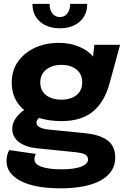

<svg xmlns="http://www.w3.org/2000/svg" viewBox="-20 -768 670 1017"><path d="M151.9 -747.6H242.7Q242.7 -716.3 257.1 -697Q271.5 -677.7 296.9 -677.7Q322.3 -677.7 336.9 -697Q351.6 -716.3 351.6 -747.6H441.9Q441.9 -687.5 401.4 -652.8Q360.8 -618.2 296.9 -618.2Q232.9 -618.2 192.4 -652.8Q151.9 -687.5 151.9 -747.6ZM426.8 -63Q465.3 -59.1 493.9 -50.8Q522.5 -42.5 544.9 -27.6Q567.4 -12.7 578.9 11Q590.3 34.7 590.3 67.4Q590.3 144.5 514.6 187Q439 229.5 300.3 229.5Q165 229.5 89.8 190.7Q14.6 151.9 14.6 85.4Q14.6 51.8 29.3 26.9L170.4 47.4Q162.6 57.6 162.6 76.7Q162.6 102.5 201.2 115.7Q239.7 128.9 305.2 128.9Q371.6 128.9 408.9 115Q446.3 101.1 446.3 77.1Q446.3 57.1 428 49.1Q409.7 41 374.5 37.6L173.3 17.1Q115.7 11.2 80.3 -15.6Q44.9 -42.5 44.9 -86.4Q44.9 -116.2 64.2 -142.8Q83.5 -169.4 107.9 -185.1Q42 -240.2 42 -330.6Q42 -423.8 113 -482.4Q184.1 -541 293 -541Q350.1 -541 398.7 -520.8Q447.3 -500.5 473.1 -467.8L479.5 -530.8H616.2L560.5 -327.1Q547.9 -281.2 528.6 -246.1Q509.3 -210.9 479.2 -183.3Q449.2 -155.8 405.5 -141.1Q361.8 -126.5 305.7 -126.5Q239.3 -126.5 186.5 -143.6Q173.3 -131.3 173.3 -119.1Q173.3 -87.9 240.2 -81.5ZM304.7 -240.2Q355.5 -240.2 385.5 -264.4Q415.5 -288.6 415.5 -332.5Q415.5 -375 385.3 -399.7Q355 -424.3 304.7 -424.3Q255.9 -424.3 224.6 -399.2Q193.4 -374 193.4 -331.1Q193.4 -288.1 223.9 -264.2Q254.4 -240.2 304.7 -240.2Z"/></svg>

Font: Epilogue
Style: Bold
Weight: 700
Designer: Tyler Finck
Foundry: Etcetera Type Co
Version: Version 2.112